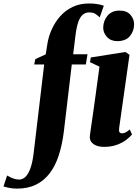

<svg xmlns="http://www.w3.org/2000/svg" viewBox="-161 -835 798 1106"><path d="M111 -576.5Q117.5 -622 136.5 -664.5Q155.5 -707 185.5 -741Q215.5 -775 257.2 -795Q299 -815 352 -815Q376 -815 397.5 -811.8Q419 -808.5 437 -802L413.5 -735Q401.5 -746.5 388.5 -755Q375.5 -763.5 352 -763.5Q331.5 -763.5 316 -750.5Q300.5 -737.5 290.2 -708.8Q280 -680 274 -632.5L260.5 -522.5H343L333.5 -463.5H252.5L207 -79Q197.5 -1.5 177.5 59.8Q157.5 121 125 163.5Q92.5 206 46 228.8Q-0.5 251.5 -62.5 251.5Q-86.5 251.5 -106.8 247.5Q-127 243.5 -141 239L-120 176Q-111.5 181 -99.8 186.8Q-88 192.5 -75 196Q-62 199.5 -51 199.5Q-30 199.5 -13.5 182.8Q3 166 14.5 133.5Q26 101 32 54L93.5 -463.5H36L42.5 -494.5L102.5 -522ZM438 11Q414 11 394.5 3.8Q375 -3.5 364.5 -18.2Q354 -33 357 -56Q358.5 -67.5 362.2 -93.5Q366 -119.5 371.5 -157.2Q377 -195 383.5 -242Q390 -289 397.2 -342Q404.5 -395 412 -451L357.5 -477L362 -504L561.5 -535.5L585 -519L525.5 -99Q523 -81 527.2 -74Q531.5 -67 541.5 -67Q552 -67 562.2 -72Q572.5 -77 586.5 -89L599.5 -60.5Q587.5 -46 565.8 -29.2Q544 -12.5 512.2 -0.8Q480.5 11 438 11ZM514 -598Q477.5 -598 455.2 -622.2Q433 -646.5 433.5 -677Q434.5 -716.5 459 -745.2Q483.5 -774 528 -774Q570 -774 591 -749Q612 -724 611.5 -695Q611.5 -656.5 587.5 -627.2Q563.5 -598 514 -598Z"/></svg>

Font: Merriweather 96pt Black
Style: Italic
Weight: 900
Italic angle: -7.8°
Version: Version 2.101